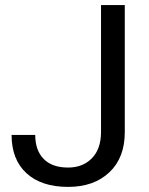

<svg xmlns="http://www.w3.org/2000/svg" viewBox="-20 -731 592 761"><path d="M380.4 -710.9H474.6V-207.5Q474.6 -105.5 413.3 -47.9Q352.1 9.8 250 9.8Q144 9.8 85 -44.4Q25.9 -98.6 25.9 -196.3H119.6Q119.6 -135.3 153.1 -101.1Q186.5 -66.9 250 -66.9Q308.1 -66.9 344 -103.5Q379.9 -140.1 380.4 -206.1Z"/></svg>

Font: Noboto
Style: Regular
Weight: 400
Designer: Google
Version: Version 2.001101; 2014